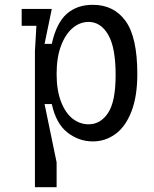

<svg xmlns="http://www.w3.org/2000/svg" viewBox="-20 -577 640 797"><path d="M125 -364 131 -469V-470H70V-540H195L165 -395H195Q214 -481 256.5 -519Q299 -557 365 -557Q453 -557 501.5 -489.5Q550 -422 550 -270Q550 -177 525.5 -114Q501 -51 459 -20.5Q417 10 365 10Q308 10 260.5 -26.5Q213 -63 195 -145H165L215 97V200H125ZM348 -61Q397 -61 428.5 -108Q460 -155 460 -266Q460 -380 429 -433Q398 -486 348 -486Q312 -486 282 -461Q252 -436 233.5 -387.5Q215 -339 215 -270Q215 -202 233.5 -154.5Q252 -107 282 -84Q312 -61 348 -61Z"/></svg>

Font: Sligoil Micro
Style: Regular
Weight: 400
Designer: Ariel Martín Pérez
Foundry: Igor Stepanchenko
Version: Version 1.001